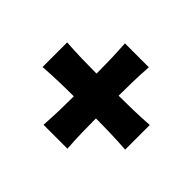

<svg xmlns="http://www.w3.org/2000/svg" viewBox="-131 -809 934 934"><g transform="rotate(-45 336.5 -342.0)"><path d="M56.6 -259.3V-423.8Q111.3 -420.4 161.1 -418.9Q210.9 -417.5 258.8 -417.5Q258.8 -466.8 257.3 -518.1Q255.9 -569.3 252 -626H421.4Q417.5 -569.3 416.3 -518.1Q415 -466.8 415 -417.5Q462.9 -417.5 512.5 -418.9Q562 -420.4 616.7 -423.8V-259.3Q562 -263.2 512.5 -264.4Q462.9 -265.6 415 -265.6Q415 -216.3 416.3 -165.3Q417.5 -114.3 421.4 -57.6H252Q255.9 -114.3 257.3 -165.3Q258.8 -216.3 258.8 -265.6Q210.9 -265.6 161.1 -264.4Q111.3 -263.2 56.6 -259.3Z"/></g></svg>

Font: Pinar DS4-Bold
Style: Regular
Weight: 700
Designer: Amin Abedi
Version: Version 2.000